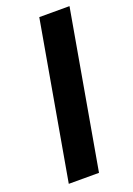

<svg xmlns="http://www.w3.org/2000/svg" viewBox="-137 -753 557 806"><g transform="rotate(-20 141.5 -350.0)"><path d="M25 0 148 -700H283L160 0Z"/></g></svg>

Font: DM Sans
Style: Bold Italic
Weight: 700
Italic angle: -10°
Designer: Colophon Foundry, Jonny Pinhorn
Foundry: Colophon Foundry
Version: Version 4.004;gftools[0.9.30]